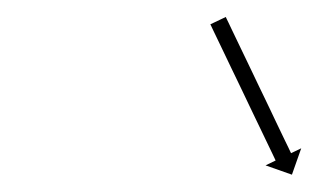

<svg xmlns="http://www.w3.org/2000/svg" viewBox="-20 -355 373 225"><path d="M245.4 -333.3C245.1 -333.9 244.9 -334.5 244.6 -335.1L226.5 -326.5C226.8 -325.9 227.1 -325.3 227.4 -324.7C228.2 -323 229 -321.3 229.8 -319.6C231.1 -317 232.3 -314.4 233.6 -311.7C235.2 -308.3 236.9 -304.9 238.5 -301.5C240.4 -297.5 242.4 -293.5 244.3 -289.4C246.4 -284.9 248.6 -280.5 250.7 -276C253.1 -271.2 255.4 -266.3 257.7 -261.5C260 -256.6 262.4 -251.6 264.8 -246.7C267.2 -241.7 269.6 -236.7 271.9 -231.8C274.2 -227 276.5 -222.2 278.8 -217.4C281 -212.9 283.1 -208.4 285.3 -203.9C287.2 -199.8 289.2 -195.8 291.1 -191.8C292.7 -188.4 294.4 -185 296 -181.6C297.2 -179 298.5 -176.3 299.8 -173.7C300.6 -172 301.4 -170.3 302.2 -168.6C302.5 -168 302.8 -167.4 303 -166.9L291.2 -161.2L322.1 -150.3L333 -181.2L321.1 -175.5C320.8 -176.1 320.5 -176.7 320.2 -177.3C319.4 -179 318.6 -180.7 317.8 -182.4C316.5 -185 315.3 -187.6 314 -190.2C312.4 -193.6 310.8 -197 309.1 -200.4C307.2 -204.5 305.3 -208.5 303.3 -212.5C301.2 -217 299 -221.5 296.9 -226C294.6 -230.8 292.3 -235.6 290 -240.4C287.6 -245.4 285.2 -250.3 282.8 -255.3C280.5 -260.3 278.1 -265.2 275.7 -270.2C273.4 -275 271.1 -279.8 268.8 -284.6C266.6 -289.1 264.5 -293.6 262.3 -298.1C260.4 -302.1 258.5 -306.1 256.5 -310.2C254.9 -313.6 253.3 -317 251.6 -320.4C250.4 -323 249.1 -325.6 247.9 -328.2C247.1 -329.9 246.2 -331.6 245.4 -333.3Z"/></svg>

Font: FRB American Cursive Just Arrows Extralight
Style: Italic
Weight: 200
Italic angle: -25°
Version: Version 2.0;Modular Font Editor K font №1